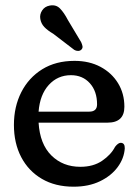

<svg xmlns="http://www.w3.org/2000/svg" viewBox="-20 -693 522 724"><path d="M449 -290.5Q449 -230.5 385.5 -230.5H125.5Q130.5 -149.5 173.8 -106.8Q217 -64 283 -64Q332 -64 365.2 -86.8Q398.5 -109.5 414 -139.5Q425.5 -154.5 435.5 -154.5Q451 -154 450.5 -133.5Q448 -96 423.8 -63Q399.5 -30 357 -9.5Q314.5 11 257.5 11Q188.5 11 138 -18.5Q87.5 -48 60 -100.5Q32.5 -153 32.5 -222Q32.5 -290.5 60.2 -345.2Q88 -400 139.2 -431.8Q190.5 -463.5 261 -463.5Q316.5 -463.5 358.8 -441Q401 -418.5 425 -379.5Q449 -340.5 449 -290.5ZM247.5 -409.5Q197.5 -409.5 164 -372.8Q130.5 -336 125.5 -272H316.5Q346 -272 346 -299.5Q346 -349 318.8 -379.2Q291.5 -409.5 247.5 -409.5ZM236 -617.5 286 -534Q289.5 -526.5 291 -519.2Q292.5 -512 287 -506Q282 -501 274.2 -501Q266.5 -501 260 -505L181 -565.5Q159 -578.5 147 -591.2Q135 -604 132 -621.5Q129 -638.5 138.8 -653.5Q148.5 -668.5 167.5 -672Q191 -676.5 206.2 -661Q221.5 -645.5 236 -617.5Z"/></svg>

Font: Fraunces 72pt S100
Style: Regular
Weight: 400
Version: Version 1.000; ttfautohint (v1.8.3)